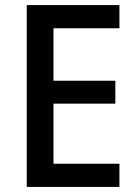

<svg xmlns="http://www.w3.org/2000/svg" viewBox="-20 -734 541 754"><path d="M449 0H85V-714H449V-623H190V-417H433V-327H190V-91H449Z"/></svg>

Font: Noto Sans Georgian SemiCondensed Medium
Style: Regular
Weight: 500
Width: 4
Designer: Monotype Design Team, Akaki Razmadze
Foundry: Google LLC
Version: Version 2.005; ttfautohint (v1.8.4.7-5d5b)